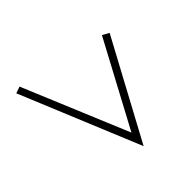

<svg xmlns="http://www.w3.org/2000/svg" viewBox="-100 -775 791 791"><g transform="rotate(45 295.5 -379.0)"><path d="M45 -184 505 -376 135 -574 151 -603 580 -372 55 -155Z"/></g></svg>

Font: Playfair Display SC Black
Style: Italic
Weight: 900
Italic angle: -14°
Designer: Claus Eggers Sørensen
Foundry: Claus Eggers Sørensen
Version: Version 1.200; ttfautohint (v1.6)